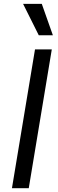

<svg xmlns="http://www.w3.org/2000/svg" viewBox="-20 -986 304 1006"><path d="M251.4 -727.3H163.4L42.6 0H130.7ZM100.9 -965.9 183.2 -801.1H257.1L198.9 -965.9Z"/></svg>

Font: Magic Ui Pro
Style: Italic
Weight: 400
Italic angle: -9.39999°
Designer: Stefan Endress, Andreas Faust
Version: Version 1.000;FEAKit 1.0